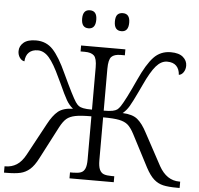

<svg xmlns="http://www.w3.org/2000/svg" viewBox="-59 -967 1063 1028"><g transform="rotate(5 472.0 -453.0)"><path d="M0 -34H4Q38 -34 65 -51Q92 -68 113 -107L206 -279Q231 -326 258 -348.5Q285 -371 338 -373Q317 -390 302 -416Q287 -442 260 -502Q256 -510 252.5 -517.5Q249 -525 246 -531Q212 -605 184.5 -636.5Q157 -668 124 -668Q94 -668 76.5 -651.5Q59 -635 57 -603Q42 -605 31.5 -620Q21 -635 21 -655Q21 -682 43 -701Q65 -720 110 -720Q165 -720 201 -681.5Q237 -643 276 -557Q332 -437 351 -409Q360 -396 368 -390Q376 -384 392.5 -380.5Q409 -377 440 -377V-604Q440 -652 424.5 -667Q409 -682 375 -682H352V-714H590V-682H568Q533 -682 518 -666.5Q503 -651 503 -602V-377Q534 -377 550.5 -380.5Q567 -384 575 -390Q583 -396 592 -409Q616 -445 667 -557Q706 -643 742.5 -681.5Q779 -720 834 -720Q878 -720 900 -701Q922 -682 922 -655Q922 -635 912 -620Q902 -605 887 -603Q885 -634 868 -651Q851 -668 819 -668Q787 -668 759.5 -636.5Q732 -605 698 -531Q692 -517 680 -493Q654 -438 639.5 -413.5Q625 -389 605 -373Q658 -371 685 -349Q712 -327 737 -279L830 -107Q871 -34 939 -34H944V0H931Q883 0 855 -6.5Q827 -13 805 -32.5Q783 -52 761 -93L670 -268Q653 -300 636 -314.5Q619 -329 589.5 -335Q560 -341 503 -341V-111Q503 -77 511 -60Q519 -43 534 -37.5Q549 -32 575 -32H590V0H352V-32H368Q395 -32 410 -37.5Q425 -43 432.5 -59.5Q440 -76 440 -109V-341Q383 -341 353.5 -335Q324 -329 307 -314.5Q290 -300 273 -268L182 -93Q161 -52 138.5 -32.5Q116 -13 88 -6.5Q60 0 12 0H0ZM345 -858Q345 -906 383 -906Q421 -906 421 -858Q421 -809 383 -809Q345 -809 345 -858ZM521 -858Q521 -884 531 -895Q541 -906 560 -906Q598 -906 598 -858Q598 -809 560 -809Q521 -809 521 -858Z"/></g></svg>

Font: Noto Serif Light
Style: Regular
Weight: 300
Designer: Monotype Design Team
Foundry: Monotype Imaging Inc.
Version: Version 1.001